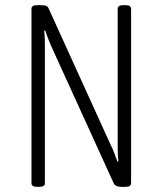

<svg xmlns="http://www.w3.org/2000/svg" viewBox="-20 -722 630 744"><path d="M124 2Q102 2 102 -12V-688Q102 -702 124 -702H135Q153 -702 159.5 -699Q166 -696 169 -688L410 -158Q418 -143 423 -128.5Q428 -114 435 -96L439 -97Q437 -112 436.5 -127.5Q436 -143 436 -164V-688Q436 -702 458 -702H466Q488 -702 488 -688V-12Q488 2 466 2H450Q428 2 421 -11L179 -542Q165 -574 155 -604L151 -603Q153 -587 153.5 -571.5Q154 -556 154 -535V-12Q154 2 132 2Z"/></svg>

Font: Asap Condensed ExtraLight
Style: Regular
Weight: 200
Width: 3
Designer: Pablo Cosgaya
Foundry: Omnibus-Type
Version: Version 3.001; ttfautohint (v1.8.4.7-5d5b)